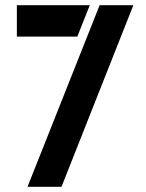

<svg xmlns="http://www.w3.org/2000/svg" viewBox="-20 -720 561 740"><path d="M45 -700V-579H278L326 -700ZM364 -700 86 0H217L494 -700Z"/></svg>

Font: Barlow SemiBold Numbers
Style: Regular
Weight: 600
Designer: Jeremy Tribby
Foundry: Tribby Type
Version: Version 1.408